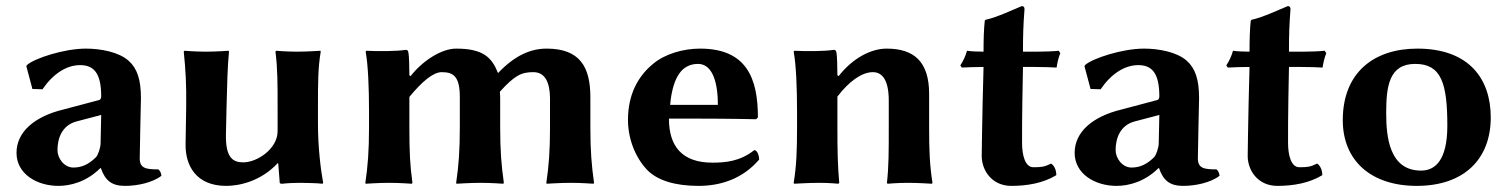

<svg xmlns="http://www.w3.org/2000/svg" viewBox="-20 -598 4937 628"><path d="M437 -80C437 -109 441 -266 441 -277C441 -337 429 -374 401 -399C369 -428 309 -439 261 -439C189 -439 93 -407 69 -386L66 -382L86 -307L119 -306C153 -356 197 -385 242 -385C286 -385 311 -360 311 -283C311 -276 308 -272 305 -271L188 -240C92 -217 34 -166 34 -98C34 -29 101 10 171 10C210 10 263 -3 308 -48H310C324 -7 346 10 389 10C428 10 478 0 508 -23C507 -32 504 -39 498 -44C458 -44 437 -47 437 -80ZM311 -222 309 -129C309 -116 301 -91 294 -84C271 -61 248 -50 220 -50C190 -50 168 -80 168 -107C168 -143 181 -188 231 -201Z M888 -64H890L895 0C895 2 898 3 904 3C917 1 947 0 962 0C974 0 1022 1 1035 3L1037 0C1029 -43 1020 -117 1020 -192V-249C1020 -324 1020 -376 1029 -429L1028 -432C1028 -432 986 -429 951 -429C917 -429 883 -432 883 -432L881 -429C888 -373 888 -325 888 -249V-169C888 -111 821 -67 776 -67C746 -67 717 -77 719 -159L721 -249C723 -324 724 -378 729 -429L728 -432C728 -432 688 -429 653 -429C619 -429 583 -432 583 -432L581 -429C587 -372 590 -321 589 -249L587 -126C586 -57 621 10 720 10C761 10 832 -4 888 -64Z M1323 -349 1319 -352C1319 -375 1318 -417 1316 -425C1315 -432 1313 -435 1307 -435C1278 -430 1213 -430 1178 -432L1176 -429C1184 -386 1187 -310 1187 -235V-180C1187 -105 1183 -54 1175 0L1176 3C1176 3 1218 0 1253 0C1287 0 1327 3 1327 3L1329 0C1321 -57 1319 -104 1319 -180V-281C1361 -332 1397 -362 1425 -362C1463 -362 1484 -348 1484 -281V-180C1484 -105 1480 -54 1472 0L1473 3C1473 3 1518 0 1553 0C1587 0 1626 3 1626 3L1628 0C1620 -57 1616 -104 1616 -180V-268C1616 -282 1616 -286 1615 -298C1663 -351 1685 -362 1724 -362C1756 -362 1779 -340 1779 -273V-180C1779 -105 1775 -54 1767 0L1768 3C1768 3 1813 0 1848 0C1882 0 1921 3 1921 3L1923 0C1915 -57 1911 -104 1911 -180V-280C1911 -380 1876 -439 1768 -439C1718 -439 1666 -419 1609 -359C1589 -409 1562 -439 1472 -439C1423 -439 1361 -398 1323 -349Z M2447 -107C2401 -70 2352 -66 2310 -66C2261 -66 2225 -79 2201 -105C2179 -129 2168 -164 2168 -210H2268C2368 -210 2453 -208 2453 -208L2459 -214C2459 -339 2424 -439 2270 -439C2215 -439 2155 -422 2116 -389C2067 -349 2034 -289 2034 -206C2034 -147 2056 -85 2097 -42C2131 -7 2190 10 2265 10C2337 10 2409 -13 2463 -76C2463 -89 2457 -107 2447 -107ZM2172 -255C2176 -304 2188 -339 2203 -359C2215 -376 2235 -389 2263 -389C2304 -389 2328 -343 2328 -255Z M3019 -180V-291C3019 -396 2970 -439 2880 -439C2829 -439 2769 -408 2723 -349L2719 -352C2719 -375 2718 -417 2716 -425C2715 -432 2713 -435 2707 -435C2678 -430 2613 -430 2578 -432L2576 -429C2584 -386 2587 -310 2587 -235V-180C2587 -105 2585 -54 2576 0L2578 3C2578 3 2625 0 2660 0C2694 0 2722 3 2722 3L2725 0C2720 -57 2719 -104 2719 -180V-282C2757 -332 2799 -362 2835 -362C2862 -362 2887 -342 2887 -269V-180C2887 -105 2887 -53 2881 0L2883 3C2883 3 2915 0 2950 0C2984 0 3028 3 3028 3L3030 0C3021 -57 3019 -104 3019 -180Z M3197 -429C3177 -429 3155 -430 3143 -432C3138 -415 3131 -399 3121 -384L3126 -377C3143 -378 3174 -379 3197 -379L3194 -261C3193 -201 3191 -118 3191 -88C3191 -41 3224 10 3288 10C3340 10 3392 1 3435 -25C3435 -41 3429 -56 3418 -63C3396 -52 3386 -51 3360 -51C3333 -51 3323 -90 3323 -131C3323 -133 3323 -136 3323 -138C3323 -169 3323 -216 3324 -272L3326 -379H3364C3388 -379 3423 -378 3436 -377C3438 -392 3442 -409 3448 -424L3443 -432C3424 -430 3396 -429 3373 -429H3326C3326 -485 3327 -515 3331 -568C3331 -575 3328 -578 3322 -578C3297 -568 3243 -542 3203 -533L3201 -530C3198 -503 3197 -469 3197 -429Z M3898 -80C3898 -109 3902 -266 3902 -277C3902 -337 3890 -374 3862 -399C3830 -428 3770 -439 3722 -439C3650 -439 3554 -407 3530 -386L3527 -382L3547 -307L3580 -306C3614 -356 3658 -385 3703 -385C3747 -385 3772 -360 3772 -283C3772 -276 3769 -272 3766 -271L3649 -240C3553 -217 3495 -166 3495 -98C3495 -29 3562 10 3632 10C3671 10 3724 -3 3769 -48H3771C3785 -7 3807 10 3850 10C3889 10 3939 0 3969 -23C3968 -32 3965 -39 3959 -44C3919 -44 3898 -47 3898 -80ZM3772 -222 3770 -129C3770 -116 3762 -91 3755 -84C3732 -61 3709 -50 3681 -50C3651 -50 3629 -80 3629 -107C3629 -143 3642 -188 3692 -201Z M4067 -429C4047 -429 4025 -430 4013 -432C4008 -415 4001 -399 3991 -384L3996 -377C4013 -378 4044 -379 4067 -379L4064 -261C4063 -201 4061 -118 4061 -88C4061 -41 4094 10 4158 10C4210 10 4262 1 4305 -25C4305 -41 4299 -56 4288 -63C4266 -52 4256 -51 4230 -51C4203 -51 4193 -90 4193 -131C4193 -133 4193 -136 4193 -138C4193 -169 4193 -216 4194 -272L4196 -379H4234C4258 -379 4293 -378 4306 -377C4308 -392 4312 -409 4318 -424L4313 -432C4294 -430 4266 -429 4243 -429H4196C4196 -485 4197 -515 4201 -568C4201 -575 4198 -578 4192 -578C4167 -568 4113 -542 4073 -533L4071 -530C4068 -503 4067 -469 4067 -429Z M4372 -205C4372 -72 4465 10 4614 10C4767 10 4856 -76 4856 -214C4856 -340 4785 -439 4616 -439C4473 -439 4372 -360 4372 -205ZM4609 -389C4694 -389 4714 -326 4714 -187C4714 -72 4673 -40 4628 -40C4524 -40 4514 -151 4514 -228C4514 -315 4523 -389 4609 -389Z"/></svg>

Font: Libertinus Sans
Style: Bold
Weight: 700
Designer: Philipp H. Poll, Khaled Hosny
Foundry: Caleb Maclennan
Version: Version 7.050;RELEASE